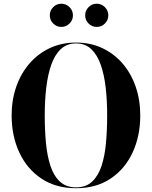

<svg xmlns="http://www.w3.org/2000/svg" viewBox="-20 -985 803 1015"><path d="M430.2 -903.9Q430.2 -929.1 448.2 -947.2Q466.2 -965.4 491.4 -965.4Q516.6 -965.4 534.6 -947.2Q552.6 -929.1 552.6 -903.9Q552.6 -878.7 534.6 -860.7Q516.6 -842.7 491.4 -842.7Q466.2 -842.7 448.2 -860.7Q430.2 -878.7 430.2 -903.9ZM243.2 -903.9Q243.2 -929.1 261.2 -947.2Q279.2 -965.4 304.4 -965.4Q329.6 -965.4 347.6 -947.2Q365.6 -929.1 365.6 -903.9Q365.6 -878.7 347.6 -860.7Q329.6 -842.7 304.4 -842.7Q279.2 -842.7 261.2 -860.7Q243.2 -878.7 243.2 -903.9ZM382 10Q275.5 10 199.2 -40.8Q123 -91.5 82.2 -178.8Q41.5 -266 41.5 -375Q41.5 -456.5 66 -526.8Q90.5 -597 135.8 -649.2Q181 -701.5 243.5 -730.8Q306 -760 382 -760Q458 -760 520.5 -730.8Q583 -701.5 628 -649.2Q673 -597 697.2 -526.8Q721.5 -456.5 721.5 -375Q721.5 -266 681 -178.8Q640.5 -91.5 564.5 -40.8Q488.5 10 382 10ZM382 -755.5Q333.5 -755.5 301.5 -725.5Q269.5 -695.5 251 -642.8Q232.5 -590 224.5 -521.2Q216.5 -452.5 216.5 -375Q216.5 -297.5 223 -228.8Q229.5 -160 247 -107.2Q264.5 -54.5 297.2 -24.5Q330 5.5 382 5.5Q434 5.5 466.5 -24.5Q499 -54.5 516.5 -107.2Q534 -160 540.2 -228.8Q546.5 -297.5 546.5 -375Q546.5 -452.5 538.8 -521.2Q531 -590 512.5 -642.8Q494 -695.5 462.2 -725.5Q430.5 -755.5 382 -755.5Z"/></svg>

Font: Bodoni* 36pt
Style: Bold
Weight: 700
Version: Version 2.3